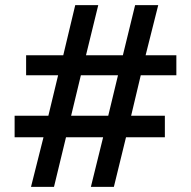

<svg xmlns="http://www.w3.org/2000/svg" viewBox="-20 -730 746 750"><path d="M668.9 -436H529.8L492.2 -277.8H624V-193.8H472.2L424.8 0H335L382.8 -193.8H237.8L190.9 0H101.1L149.9 -193.8H37.1V-277.8H168.9L207 -436H82V-514.2H227.1L273.9 -710H363.8L315.9 -514.2H460L507.8 -710H598.1L548.8 -514.2H668.9ZM402.8 -277.8 440.9 -436H295.9L257.8 -277.8Z"/></svg>

Font: Rawline SemiBold
Style: Regular
Weight: 600
Designer: Matt McInerney, Pablo Impallari, Rodrigo Fuenzalida
Foundry: Matt McInerney, Pablo Impallari, Rodrigo Fuenzalida
Version: Version 4.020;PS 004.020;hotconv 1.0.88;makeotf.lib2.5.64775